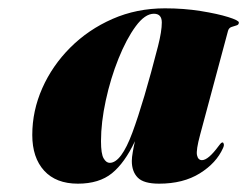

<svg xmlns="http://www.w3.org/2000/svg" viewBox="-20 -736 594 461"><path d="M460.5 -412.5Q450.5 -375.5 453 -363.5Q455.5 -351.5 465 -351.5Q480 -351.5 505 -385.5Q509.5 -391.5 511.2 -392.8Q513 -394 515 -394Q516 -394 517.2 -390.5Q518.5 -387 515.5 -380.5Q499.5 -344.5 459.8 -319.8Q420 -295 362 -295Q325 -295 310.8 -309.5Q296.5 -324 296.5 -349.5Q296.5 -358 298.8 -371Q301 -384 304 -397Q279.5 -345 248.8 -320Q218 -295 167 -295Q114.5 -295 86 -326.2Q57.5 -357.5 57.5 -412Q57.5 -470 81.5 -524.2Q105.5 -578.5 148.8 -621.8Q192 -665 250 -690.5Q308 -716 376 -716Q421.5 -716 462 -709.5Q502.5 -703 528 -695Q553.5 -687 553.5 -682Q553.5 -676.5 547.8 -675Q542 -673.5 535.8 -671.2Q529.5 -669 527.5 -662ZM222.5 -397Q222.5 -366.5 228.8 -355.8Q235 -345 243.5 -345Q271 -345 298 -418Q325 -491 359.5 -625.5Q368.5 -661 368.5 -682Q368.5 -703 349.5 -703Q328 -703 305.8 -672.8Q283.5 -642.5 264.5 -595.2Q245.5 -548 234 -495Q222.5 -442 222.5 -397Z"/></svg>

Font: Fraunces 144pt S000 Black
Style: Italic
Weight: 900
Italic angle: -16°
Version: Version 1.000; ttfautohint (v1.8.3)